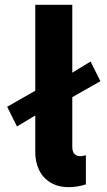

<svg xmlns="http://www.w3.org/2000/svg" viewBox="-20 -772 445 800"><path d="M127 -139.6V-291L50.8 -245.1L9.8 -327.1L127 -394V-752H281.2V-469.2L357.4 -515.6L398.4 -433.6L281.2 -367.2V-162.1Q280.3 -121.6 315.4 -121.1Q321.3 -121.6 327.4 -122.8Q333.5 -124 337.9 -125V-3.9Q302.7 7.8 266.6 7.8Q221.7 7.8 189.9 -11.7Q158.2 -31.2 142.3 -64.9Q126.5 -98.6 127 -139.6Z"/></svg>

Font: Reddit Sans Strawberry ExBold
Style: Regular
Weight: 800
Designer: Stephen Hutchings
Foundry: Reddit
Version: Version 1.013